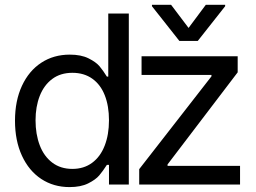

<svg xmlns="http://www.w3.org/2000/svg" viewBox="-20 -763 1057 794"><path d="M42 -263.7Q42 -346.2 70.8 -408.2Q99.6 -470.2 150.9 -503.7Q202.1 -537.1 268.6 -537.1Q315.4 -537.1 346.2 -521.7Q377 -506.3 391.6 -489Q406.2 -471.7 421.9 -446.3H427.7V-707H512.7V0H430.7V-81.1H421.9Q405.3 -55.2 390.4 -37.6Q375.5 -20 344.7 -4.6Q314 10.7 267.6 10.7Q201.7 10.7 150.6 -22.9Q99.6 -56.6 70.8 -118.9Q42 -181.2 42 -263.7ZM430.7 -265.6Q430.7 -324.7 413.3 -368.9Q396 -413.1 361.8 -437.5Q327.6 -461.9 279.3 -461.9Q230 -461.9 195.8 -436.3Q161.6 -410.6 144.3 -366.2Q127 -321.8 127 -265.6Q127 -208 144.3 -162.4Q161.6 -116.7 196 -90.6Q230.5 -64.5 279.3 -64.5Q326.7 -64.5 360.8 -89.6Q395 -114.7 412.8 -160.4Q430.7 -206.1 430.7 -265.6ZM555.7 -63.5 854.5 -447.3V-453.1H565.4V-530.3H962.9V-463.9L672.9 -83V-77.1H972.7V0H555.7ZM759.8 -647.5 831.1 -743.2H911.1V-737.3L797.9 -593.8H721.7L608.4 -737.3V-743.2H687.5Z"/></svg>

Font: Pretendard
Style: Regular
Weight: 400
Designer: Base glyphs from Inter by Rasmus Andersson; Hangeul glyphs from Noto Sans CJK(Source Han Sans) by Jang Soo-young and Kan
Foundry: Kil Hyung-jin
Version: Version 1.309